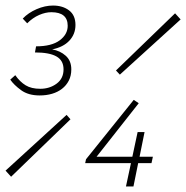

<svg xmlns="http://www.w3.org/2000/svg" viewBox="-30 -672 671 692"><path d="M113 -328Q72 -328 46 -347Q20 -366 7 -385L25 -401Q42 -377 62.5 -364.5Q83 -352 115 -352Q149 -352 174 -370.5Q199 -389 199 -422Q199 -454 173.5 -468.5Q148 -483 96 -483L100 -505Q156 -505 185 -526.5Q214 -548 214 -579Q214 -628 155 -628Q134 -628 111 -618Q88 -608 68 -588L52 -605Q72 -626 102 -639Q132 -652 161 -652Q196 -652 219 -634.5Q242 -617 242 -582Q242 -549 220 -525.5Q198 -502 158 -494Q187 -489 207 -471Q227 -453 227 -422Q227 -399 218 -381.5Q209 -364 193.5 -352Q178 -340 157.5 -334Q137 -328 113 -328ZM10 -35 -10 -57 210 -258 224 -242ZM402 -403 388 -418 601 -624 621 -602ZM424 0 442 -84H277L280 -98L452 -312L470 -300L318 -107H447L466 -196H491L473 -107H521L516 -84H468L451 0Z"/></svg>

Font: Source Code Pro ExtraLight
Style: Italic
Weight: 200
Italic angle: -11°
Monospace: yes
Designer: Paul D. Hunt, Teo Tuominen
Foundry: Adobe Systems Incorporated
Version: Version 1.050;PS 1.000;hotconv 16.6.51;makeotf.lib2.5.65220